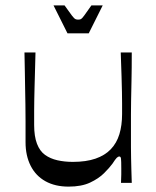

<svg xmlns="http://www.w3.org/2000/svg" viewBox="-20 -680 581 714"><path d="M235 14Q185 14 149 -6Q113 -26 94 -63.5Q75 -101 75 -151Q75 -196 75 -229.5Q75 -263 74.5 -291Q74 -319 73.5 -346.5Q73 -374 72.5 -407Q72 -440 71 -485H112Q111 -441 110 -410Q109 -379 108.5 -355.5Q108 -332 107.5 -311.5Q107 -291 107 -268Q107 -245 107 -215Q107 -173 117.5 -145.5Q128 -118 147.5 -104Q167 -90 193.5 -84Q220 -78 251 -78Q300 -78 335 -90Q370 -102 392 -125Q414 -148 424 -181Q434 -214 434 -256Q434 -278 434 -296.5Q434 -315 433.5 -338Q433 -361 432 -396Q431 -431 429 -485H470Q470 -423 469 -379Q468 -335 467.5 -305Q467 -275 467 -253.5Q467 -232 467 -214.5Q467 -197 467 -179Q467 -153 467 -132Q467 -111 467.5 -91Q468 -71 468.5 -49Q469 -27 470 0H430Q431 -18 431 -31.5Q431 -45 431 -55Q431 -81 430 -89.5Q429 -98 424 -98Q419 -98 414 -93Q409 -88 398 -71Q387 -56 367 -36Q347 -16 315 -1Q283 14 235 14ZM231 -556 179 -660H220Q239 -633 247.5 -622Q256 -611 260.5 -609Q265 -607 270 -607Q277 -607 281 -609Q285 -611 293 -622Q301 -633 320 -660H362L310 -556Z"/></svg>

Font: Ojuju Medium
Style: Regular
Weight: 500
Designer: Chisaokwu Joboson, Mirko Velimirovic
Foundry: Udi Foundry
Version: Version 1.000